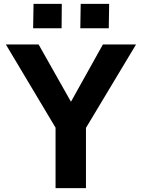

<svg xmlns="http://www.w3.org/2000/svg" viewBox="-20 -965 731 985"><path d="M508 -737 344 -443 178 -737H10L265 -310V0H421V-309L678 -737ZM296 -820 297 -945H152L150 -820ZM538 -820 540 -945H394L392 -820Z"/></svg>

Font: Cheyenne Sans
Style: Bold
Weight: 700
Designer: The Public Sans project authors (U.S. Web Design System), Libre Franklin designed by Pablo Impallari and Rodrigo Fuenzal
Foundry: The Cheyenne Sans Project Authors
Version: Version 2.007